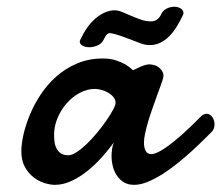

<svg xmlns="http://www.w3.org/2000/svg" viewBox="-20 -525 644 558"><path d="M255.9 -266.6Q232.9 -266.6 211.4 -254.9Q189.9 -243.2 173.3 -224.1Q156.7 -205.1 147 -181.4Q137.2 -157.7 137.2 -133.8Q137.2 -124 138.4 -113.5Q139.6 -103 144 -94.2Q148.4 -85.4 156.5 -79.6Q164.6 -73.7 178.2 -73.7Q189 -73.7 203.4 -83.3Q217.8 -92.8 233.2 -107.7Q248.5 -122.6 263.2 -140.4Q277.8 -158.2 289.6 -175.3Q301.3 -192.4 308.6 -206.1Q315.9 -219.7 315.9 -226.1Q315.9 -235.4 309.6 -242.9Q303.2 -250.5 293.9 -255.9Q284.7 -261.2 274.2 -263.9Q263.7 -266.6 255.9 -266.6ZM594.2 -140.6Q585.4 -132.3 570.8 -117.7Q556.2 -103 537.4 -85.9Q518.6 -68.8 497.3 -51.5Q476.1 -34.2 453.9 -20Q431.6 -5.9 410.2 3.2Q388.7 12.2 369.6 12.2Q352.5 12.2 340.3 4.9Q328.1 -2.4 320.1 -14.2Q312 -25.9 308.1 -40.8Q304.2 -55.7 304.2 -71.3Q304.2 -81.5 305.7 -91.6Q307.1 -101.6 310.5 -110.4Q295.4 -89.8 276.1 -68.1Q256.8 -46.4 234.6 -28.6Q212.4 -10.7 188.2 0.7Q164.1 12.2 139.2 12.2Q126.5 12.2 109.6 7.1Q92.8 2 77.6 -9.8Q62.5 -21.5 52.2 -40Q42 -58.6 42 -85.4Q42 -105.5 48.1 -133.3Q54.2 -161.1 66.7 -191.2Q79.1 -221.2 98.4 -250.5Q117.7 -279.8 144 -303Q170.4 -326.2 204.1 -340.6Q237.8 -355 279.3 -355Q300.8 -355 316.9 -349.6Q333 -344.2 344.2 -337.9Q356.9 -330.1 366.7 -320.8Q375 -325.2 383.8 -329.1Q391.1 -332.5 399.2 -335.2Q407.2 -337.9 413.1 -337.9Q431.6 -337.9 443.4 -327.6Q455.1 -317.4 455.1 -305.2Q455.1 -301.8 454.6 -299.8Q452.1 -290.5 447 -276.4Q441.9 -262.2 435.5 -244.9Q429.2 -227.5 422.6 -208.7Q416 -189.9 410.6 -171.9Q405.3 -153.8 401.9 -137.9Q398.4 -122.1 398.4 -110.8Q398.4 -96.2 403.3 -86.7Q408.2 -77.1 419.9 -77.1Q427.2 -77.1 437.3 -81.8Q447.3 -86.4 459 -94.2Q470.7 -102.1 483.2 -112.1Q495.6 -122.1 507.3 -132.3Q534.7 -156.7 565.4 -188Q573.2 -194.3 580.6 -194.3Q590.3 -194.3 596.9 -184.8Q603.5 -175.3 603.5 -163.6Q603.5 -149.9 594.2 -140.6ZM511.7 -481.4Q502.9 -462.9 493.2 -447Q483.4 -431.2 471.7 -419.4Q460 -407.7 446 -400.9Q432.1 -394 415.5 -394Q412.6 -394 409.7 -394.3Q406.7 -394.5 403.8 -395Q397.9 -395.5 385.7 -400.1Q373.5 -404.8 359.1 -410.4Q344.7 -416 329.8 -421.1Q314.9 -426.3 303.7 -428.2Q302.7 -428.2 301.8 -428.5Q300.8 -428.7 299.8 -428.7Q295.4 -428.7 292.5 -426.5Q289.6 -424.3 287.4 -421.1Q285.2 -418 283.7 -414.6Q282.2 -411.1 280.8 -408.7Q274.9 -397.5 262.5 -392.6Q250 -387.7 239.7 -387.7Q228.5 -387.7 220.2 -392.1Q211.9 -396.5 211.9 -403.8Q211.9 -407.2 212.9 -408.7Q221.7 -427.7 232.9 -443.8Q244.1 -460 257.3 -471.2Q270.5 -482.4 284.7 -488.8Q298.8 -495.1 313.5 -495.1Q323.2 -495.1 335.4 -490Q347.7 -484.9 361.3 -479Q375 -473.1 389.4 -468Q403.8 -462.9 418.5 -462.9Q428.7 -462.9 436 -468Q443.4 -473.1 447.3 -481.4Q452.6 -494.1 463.9 -499.8Q475.1 -505.4 486.3 -505.4Q497.6 -505.4 505.4 -500.2Q513.2 -495.1 513.2 -486.8V-485.8Q513.2 -484.9 512.7 -484.1Q512.2 -483.4 511.7 -481.4Z"/></svg>

Font: Damion
Style: Regular
Weight: 400
Foundry: vernon adams
Version: Version 1.000